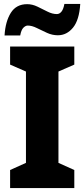

<svg xmlns="http://www.w3.org/2000/svg" viewBox="-20 -949 426 969"><path d="M355 0H31V-91L111 -127V-588L31 -623V-714H355V-623L275 -588V-127L355 -91ZM3 -770Q7 -840 34.5 -884Q62 -928 117 -928Q143 -928 169 -915.5Q195 -903 219.5 -890.5Q244 -878 267 -878Q280 -878 290 -890Q300 -902 305 -929H385Q380 -848 348.5 -809.5Q317 -771 272 -771Q244 -771 217.5 -783Q191 -795 166 -807.5Q141 -820 120 -820Q109 -820 98 -809Q87 -798 82 -770Z"/></svg>

Font: Noto Sans SemiCondensed ExtraBold
Style: Regular
Weight: 800
Width: 4
Designer: Monotype Design Team
Foundry: Monotype Imaging Inc.
Version: Version 2.013; ttfautohint (v1.8.4.7-5d5b)